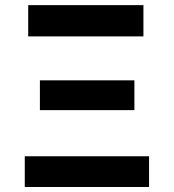

<svg xmlns="http://www.w3.org/2000/svg" viewBox="-20 -748 695 768"><path d="M79.1 0Q79.1 -31.2 79.1 -123Q203.1 -123 576.2 -123Q576.2 -92.8 576.2 0Q452.1 0 79.1 0ZM139.6 -307.6Q139.6 -337.9 139.6 -426.8Q234.4 -426.8 517.6 -426.8Q517.6 -397.5 517.6 -307.6Q422.9 -307.6 139.6 -307.6ZM92.8 -602.5Q92.8 -633.8 92.8 -727.5Q208 -727.5 553.7 -727.5Q553.7 -696.3 553.7 -602.5Q438.5 -602.5 92.8 -602.5Z"/></svg>

Font: DeepSea
Style: Bold
Weight: 700
Designer: Stem
Version: Version 3.019;git-0a5106e0b